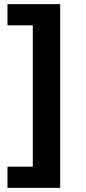

<svg xmlns="http://www.w3.org/2000/svg" viewBox="-20 -725 416 925"><path d="M16 180V78H138V-603H16V-705H270V180Z"/></svg>

Font: Nunito Sans 7pt
Style: Bold
Weight: 700
Designer: Vernon Adams
Foundry: Vernon Adams
Version: Version 3.101;gftools[0.9.27]